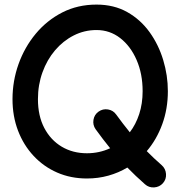

<svg xmlns="http://www.w3.org/2000/svg" viewBox="-20 -733 785 840"><path d="M360.4 47.9Q289.6 47.9 230.2 22Q170.9 -3.9 127 -51Q83 -98.1 58.8 -161.4Q34.7 -224.6 34.7 -299.3Q34.7 -378.4 61 -452.4Q87.4 -526.4 136.2 -585.2Q185.1 -644 252.4 -678.5Q319.8 -712.9 402.3 -712.9Q478.5 -712.9 536.6 -680.2Q594.7 -647.5 634.3 -592.5Q673.8 -537.6 694.1 -470.2Q714.4 -402.8 714.4 -334Q714.4 -256.8 689.9 -189.7Q665.5 -122.6 622.1 -71.8Q652.3 -41 687.5 -10.3Q704.6 4.9 706.3 28.1Q708 51.3 692.9 68.4Q677.7 85.4 654.5 86.9Q631.3 88.4 614.3 73.2Q573.2 37.1 537.1 0Q499 22.9 454.3 35.4Q409.7 47.9 360.4 47.9ZM360.4 -62.5Q414.6 -62.5 461.9 -84.5Q431.2 -122.1 398.4 -167.5Q385.3 -186 388.9 -208.7Q392.6 -231.4 411.1 -244.6Q429.7 -257.8 452.4 -254.2Q475.1 -250.5 488.3 -231.9Q503.4 -210.9 518.3 -191.7Q533.2 -172.4 547.9 -154.3Q574.2 -188.5 589.1 -234.1Q604 -279.8 604 -334Q604 -410.2 577.6 -470.7Q551.3 -531.2 505.9 -566.4Q460.4 -601.6 402.3 -601.6Q349.1 -601.6 302.5 -577.9Q255.9 -554.2 220.7 -512.7Q185.5 -471.2 165.8 -416.5Q146 -361.8 146 -299.3Q146 -226.1 173.8 -173.1Q201.7 -120.1 250 -91.3Q298.3 -62.5 360.4 -62.5Z"/></svg>

Font: Mikhak SemiBold
Style: Regular
Weight: 600
Designer: Amin Abedi
Version: Version 3.3